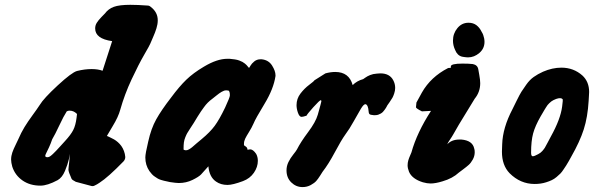

<svg xmlns="http://www.w3.org/2000/svg" viewBox="-20 -759 2429 785"><path d="M438.5 -590.8Q369.1 -600.6 369.1 -642.6Q369.1 -655.3 375.5 -665.5Q381.8 -675.8 394.5 -689Q407.2 -702.1 409.2 -704.1Q422.9 -722.7 445.3 -731Q467.8 -739.3 512.7 -739.3Q542 -739.3 583 -736.3Q590.8 -736.3 596.7 -730.5Q625 -709 625 -675.8Q625 -660.2 619.6 -643.1Q614.3 -626 606 -607.4Q597.7 -588.9 594.7 -581.1Q592.8 -575.2 569.8 -535.6Q546.9 -496.1 518.1 -434.6Q489.3 -373 471.7 -310.5Q463.9 -281.2 440.4 -242.7Q417 -204.1 417 -203.1L421.9 -201.2Q425.8 -199.2 432.1 -196.3Q438.5 -193.4 446.3 -189Q454.1 -184.6 461.9 -177.7Q469.7 -170.9 476.1 -162.1Q482.4 -153.3 486.8 -141.6Q491.2 -129.9 492.2 -117.2Q492.2 -107.4 485.4 -99.6Q421.9 -34.2 386.7 -11.7Q377 -4.9 366.2 0Q359.4 3.9 348.6 0L290 -15.6Q274.4 -23.4 272.5 -28.3Q259.8 -56.6 259.8 -65.4Q259.8 -69.3 260.7 -76.7Q261.7 -84 263.2 -98.6Q264.6 -113.3 265.6 -129.9L261.7 -108.4Q256.8 -86.9 245.6 -60.1Q234.4 -33.2 215.8 -22.5Q173.8 0 145.5 0Q102.5 0 72.3 -21Q42 -42 30.3 -77.1Q25.4 -94.7 25.4 -106.4Q25.4 -121.1 30.3 -135.3Q35.2 -149.4 43.5 -166Q51.8 -182.6 54.7 -189.5Q66.4 -216.8 80.1 -239.3Q93.8 -261.7 112.8 -287.6Q131.8 -313.5 142.6 -330.1Q158.2 -356.4 215.8 -409.7Q273.4 -462.9 294.9 -468.8Q326.2 -476.6 354.5 -476.6Q380.9 -476.6 399.4 -469.7L418 -527.3Q425.8 -550.8 438.5 -590.8ZM165 -122.1Q165 -116.2 173.8 -116.2Q178.7 -116.2 183.6 -119.1Q188.5 -122.1 196.3 -129.4Q204.1 -136.7 210 -143.1Q215.8 -149.4 227.5 -162.1Q239.3 -174.8 246.1 -182.6Q269.5 -208 279.3 -227.1Q289.1 -246.1 293 -277.3Q293.9 -285.2 294.4 -289.1Q294.9 -293 294.9 -293.5Q294.9 -293.9 293.9 -293.9Q281.2 -306.6 264.6 -306.6Q257.8 -306.6 252.9 -303.7Q240.2 -284.2 222.7 -246.6Q205.1 -209 193.4 -189.5Q187.5 -171.9 180.2 -156.2Q172.9 -140.6 168.9 -132.8Q165 -125 165 -122.1Z M992.2 -146.5Q993.2 -146.5 996.6 -147.5Q1000 -148.4 1002.9 -148.4Q1014.6 -148.4 1027.3 -129.9Q1034.2 -117.2 1034.2 -101.6Q1034.2 -76.2 1018.1 -52.7Q1002 -29.3 973.6 -18.6Q931.6 -2.9 910.2 -2.9Q882.8 -2.9 863.3 -16.6Q835.9 -35.2 832 -79.1Q811.5 -55.7 802.2 -45.9Q793 -36.1 767.1 -23.4Q741.2 -10.7 710.9 -10.7Q700.2 -10.7 674.8 -14.6Q673.8 -14.6 663.6 -17.1Q653.3 -19.5 650.4 -20Q647.5 -20.5 638.2 -23.4Q628.9 -26.4 624.5 -29.3Q620.1 -32.2 613.3 -36.6Q606.4 -41 601.1 -46.9Q595.7 -52.7 590.8 -59.6Q574.2 -84 574.2 -115.2Q574.2 -130.9 585.9 -179.7Q597.7 -233.4 618.7 -271Q639.6 -308.6 679.7 -360.4Q712.9 -405.3 741.7 -433.1Q770.5 -460.9 813.5 -486.3Q867.2 -518.6 909.2 -518.6H918.9Q930.7 -517.6 940.4 -516.1Q950.2 -514.6 958 -511.7Q965.8 -508.8 971.2 -505.9Q976.6 -502.9 981.4 -499Q986.3 -495.1 988.3 -492.7Q990.2 -490.2 993.7 -486.3Q997.1 -482.4 998 -481.4Q999 -481.4 1003.9 -490.2Q1008.8 -499 1019.5 -507.8Q1030.3 -516.6 1044.9 -516.6H1049.8Q1078.1 -513.7 1092.3 -491.2Q1106.4 -468.8 1106.4 -451.2V-448.2Q1098.6 -395.5 1061.5 -334.5Q1024.4 -273.4 1016.6 -253.9Q1008.8 -236.3 998 -219.2Q987.3 -202.1 982.4 -191.9Q977.5 -181.6 977.5 -170.9V-166Q977.5 -164.1 984.4 -160.2Q991.2 -156.2 992.2 -146.5ZM731.4 -146.5Q737.3 -144.5 740.2 -144.5Q746.1 -144.5 752.9 -148.4Q759.8 -152.3 765.6 -157.2Q771.5 -162.1 783.7 -172.9Q795.9 -183.6 804.7 -190.4Q838.9 -218.8 857.9 -244.6Q877 -270.5 900.4 -319.3Q919.9 -361.3 919.9 -369.1Q919.9 -385.7 914.1 -388.7Q911.1 -389.6 905.3 -389.6Q900.4 -389.6 896 -388.2Q891.6 -386.7 885.7 -383.3Q879.9 -379.9 876 -377Q872.1 -374 863.3 -367.2Q854.5 -360.4 848.6 -355.5Q837.9 -347.7 829.6 -339.4Q821.3 -331.1 814 -320.8Q806.6 -310.5 801.8 -303.7Q796.9 -296.9 787.6 -281.7Q778.3 -266.6 772.5 -256.8Q767.6 -249 758.3 -234.9Q749 -220.7 745.6 -214.8Q742.2 -209 737.8 -198.2Q733.4 -187.5 731.9 -176.8Q730.5 -166 730.5 -151.4Q730.5 -146.5 731.4 -146.5Z M1216.8 5.9Q1190.4 5.9 1170.9 -13.2Q1151.4 -32.2 1151.4 -62.5Q1151.4 -80.1 1159.2 -96.2Q1167 -112.3 1179.2 -127.4Q1191.4 -142.6 1194.3 -148.4Q1209 -177.7 1239.7 -218.8Q1270.5 -259.8 1279.3 -290Q1293.9 -341.8 1293.9 -344.7Q1293.9 -348.6 1292 -349.6Q1287.1 -349.6 1261.2 -320.8Q1235.4 -292 1233.4 -286.1Q1218.8 -281.2 1212.9 -281.2Q1204.1 -281.2 1198.2 -297.9Q1192.4 -314.5 1192.4 -329.1Q1192.4 -355.5 1208.5 -376.5Q1224.6 -397.5 1244.1 -412.1Q1263.7 -426.8 1265.6 -430.7L1310.5 -459Q1332 -464.8 1350.6 -464.8Q1407.2 -464.8 1421.9 -411.1Q1439.5 -428.7 1464.8 -435.5Q1466.8 -436.5 1474.1 -441.9Q1481.4 -447.3 1493.2 -452.1Q1504.9 -457 1520.5 -458Q1522.5 -458 1527.3 -458.5Q1532.2 -459 1535.2 -459Q1573.2 -459 1587.9 -430.7Q1595.7 -416 1595.7 -399.4Q1595.7 -388.7 1591.8 -377Q1587.9 -365.2 1584.5 -359.4Q1581.1 -353.5 1572.8 -341.3Q1564.5 -329.1 1563.5 -328.1L1561.5 -324.2Q1559.6 -320.3 1557.6 -317.4Q1555.7 -314.5 1552.2 -309.6Q1548.8 -304.7 1545.4 -301.3Q1542 -297.9 1537.1 -294.9Q1532.2 -292 1526.4 -290Q1520.5 -288.1 1513.7 -288.1H1507.8Q1494.1 -289.1 1490.7 -292.5Q1487.3 -295.9 1486.8 -305.7Q1486.3 -315.4 1483.4 -323.2Q1479.5 -333 1473.6 -333Q1466.8 -333 1455.6 -314.5Q1444.3 -295.9 1426.3 -263.2Q1408.2 -230.5 1392.6 -210Q1375 -185.5 1349.1 -136.7Q1323.2 -87.9 1298.8 -56.6Q1296.9 -53.7 1288.6 -40.5Q1280.3 -27.3 1272.9 -19Q1265.6 -10.7 1250.5 -2.4Q1235.4 5.9 1216.8 5.9Z M1960.9 -587.9Q1960.9 -560.5 1939.9 -542.5Q1918.9 -524.4 1893.6 -524.4Q1889.6 -524.4 1885.7 -524.9Q1881.8 -525.4 1877.4 -525.9Q1873 -526.4 1869.1 -527.3Q1849.6 -532.2 1840.8 -554.7Q1832 -573.2 1832 -592.8Q1832 -622.1 1850.1 -644Q1868.2 -666 1895.5 -666Q1915 -666 1928.2 -655.8Q1941.4 -645.5 1949.2 -628.9Q1953.1 -623 1955.6 -616.2Q1958 -609.4 1959.5 -602.1Q1960.9 -594.7 1960.9 -587.9ZM1705.1 -380.9Q1741.2 -444.3 1811.5 -480.5Q1813.5 -481.4 1819.3 -481.4Q1824.2 -482.4 1824.2 -483.4Q1823.2 -484.4 1823.2 -487.3Q1823.2 -499 1871.1 -499Q1897.5 -499 1913.1 -497.1Q1932.6 -493.2 1935.5 -475.6Q1935.5 -474.6 1939.5 -453.1Q1943.4 -431.6 1943.4 -418.9Q1943.4 -382.8 1920.9 -355.5Q1913.1 -341.8 1883.3 -293.9Q1853.5 -246.1 1834 -210.9Q1828.1 -200.2 1819.3 -187.5Q1810.5 -174.8 1808.6 -168.9Q1826.2 -188.5 1858.4 -188.5H1866.2Q1912.1 -184.6 1918.9 -151.4Q1920.9 -146.5 1920.9 -136.7Q1920.9 -121.1 1913.1 -106.9Q1905.3 -92.8 1896.5 -85Q1887.7 -77.1 1874 -66.9Q1860.4 -56.6 1856.4 -53.7Q1830.1 -29.3 1789.1 -17.6Q1760.7 -8.8 1740.2 -8.8Q1726.6 -8.8 1709 -13.7Q1665 -27.3 1652.3 -56.6Q1646.5 -71.3 1646.5 -83Q1646.5 -93.8 1649.4 -103.5Q1652.3 -113.3 1656.7 -123Q1661.1 -132.8 1662.1 -135.7Q1684.6 -216.8 1742.2 -305.7L1705.1 -303.7Q1681.6 -315.4 1680.7 -320.3Q1680.7 -322.3 1682.6 -339.8Z M2063.5 -50.8Q2032.2 -83 2032.2 -138.7Q2032.2 -144.5 2032.7 -154.3Q2033.2 -164.1 2033.2 -168.9Q2035.2 -236.3 2075.2 -312.5Q2078.1 -318.4 2091.8 -346.2Q2105.5 -374 2111.8 -383.8Q2118.2 -393.6 2131.8 -413.1Q2145.5 -432.6 2162.1 -444.3Q2178.7 -456.1 2200.2 -465.8Q2238.3 -482.4 2275.4 -482.4Q2325.2 -482.4 2361.3 -450.2Q2388.7 -424.8 2388.7 -382.8Q2388.7 -376 2387.7 -363.8Q2386.7 -351.6 2386.7 -346.7Q2382.8 -280.3 2366.7 -230Q2350.6 -179.7 2315.4 -118.2Q2312.5 -113.3 2305.7 -100.6Q2298.8 -87.9 2294.9 -82.5Q2291 -77.1 2284.2 -66.4Q2277.3 -55.7 2271 -49.3Q2264.6 -43 2255.4 -35.2Q2246.1 -27.3 2235.8 -22.5Q2225.6 -17.6 2212.9 -13.7Q2191.4 -6.8 2166 -6.8Q2107.4 -6.8 2063.5 -50.8ZM2190.4 -283.2Q2168 -244.1 2159.7 -213.4Q2151.4 -182.6 2151.4 -134.8Q2151.4 -120.1 2158.2 -120.1Q2165 -120.1 2180.7 -128.9Q2190.4 -133.8 2197.3 -141.6Q2204.1 -149.4 2207.5 -154.8Q2210.9 -160.2 2219.2 -176.3Q2227.5 -192.4 2232.4 -201.2Q2271.5 -271.5 2278.3 -323.2Q2282.2 -351.6 2280.3 -353.5Q2273.4 -361.3 2253.9 -354.5Q2248 -352.5 2242.7 -349.6Q2237.3 -346.7 2233.9 -344.2Q2230.5 -341.8 2225.6 -336.9Q2220.7 -332 2218.8 -329.6Q2216.8 -327.1 2211.9 -319.3Q2207 -311.5 2205.6 -309.1Q2204.1 -306.6 2198.2 -296.4Q2192.4 -286.1 2190.4 -283.2Z"/></svg>

Font: Essays1743
Style: BoldItalic
Weight: 700
Italic angle: -10°
Designer: Based on the typeface in a 1743 English translation of the essays of Montaigne.  PostScript/TrueType font designed by Jo
Version: Version 002.100